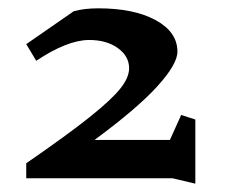

<svg xmlns="http://www.w3.org/2000/svg" viewBox="-20 -843 541 461"><path d="M449 -402 394 -415H43V-451Q143 -520 195.5 -562Q248 -604 269 -630.5Q290 -657 290 -679Q290 -708 263 -727.5Q236 -747 194 -747Q142 -747 67 -697L43 -737L157 -816Q182 -823 216 -823Q302 -823 354 -794.5Q406 -766 406 -719Q406 -689 358 -636Q310 -583 207 -507H388L415 -567L449 -556Z"/></svg>

Font: Inknut Antiqua Medium
Style: Regular
Weight: 500
Designer: Claus Eggers Sørensen
Foundry: Claus Eggers Sørensen
Version: Version 1.003; ttfautohint (v1.8.2) -l 8 -r 50 -G 200 -x 14 